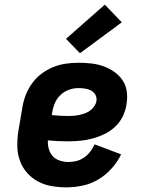

<svg xmlns="http://www.w3.org/2000/svg" viewBox="-20 -798 640 826"><path d="M266 8Q233 8 201.5 2.5Q170 -3 143 -17.5Q116 -32 96 -55Q76 -78 65.5 -107Q55 -136 54.5 -168.5Q54 -201 59 -234L76 -334Q80 -361 90 -387.5Q100 -414 117 -438Q134 -462 157.5 -480Q181 -498 208 -509Q235 -520 262.5 -524Q290 -528 317 -528Q345 -528 372.5 -525Q400 -522 425 -513Q450 -504 471.5 -489Q493 -474 507.5 -452.5Q522 -431 525.5 -403.5Q529 -376 524 -348Q520 -322 508 -297Q496 -272 475 -252.5Q454 -233 429 -221Q404 -209 378 -202Q352 -195 325.5 -192.5Q299 -190 273 -190Q251 -190 229 -191Q207 -192 186 -194Q185 -175 190 -157Q195 -139 207 -126Q219 -113 237.5 -107Q256 -101 275 -101Q292 -101 309.5 -105.5Q327 -110 342 -120.5Q357 -131 368.5 -146Q380 -161 387 -177L501 -134Q486 -102 460.5 -73.5Q435 -45 403 -26Q371 -7 335.5 0.5Q300 8 266 8ZM273 -299Q285 -299 297.5 -300Q310 -301 321.5 -303.5Q333 -306 345.5 -310.5Q358 -315 368 -322.5Q378 -330 385.5 -341Q393 -352 395 -364Q397 -379 390 -391Q383 -403 371 -409Q359 -415 345 -417Q331 -419 317 -419Q297 -419 277 -412Q257 -405 241 -390Q225 -375 216.5 -355.5Q208 -336 205 -316L203 -303Q221 -301 238 -300Q255 -299 273 -299ZM324 -569 264 -631 431 -778 504 -702Z"/></svg>

Font: Iosevka HT Extrabold Extended
Style: Italic
Weight: 800
Width: 7
Italic angle: -9°
Monospace: yes
Designer: Belleve Invis
Foundry: Belleve Invis
Version: Version 32.3.0; ttfautohint (v1.8.4)